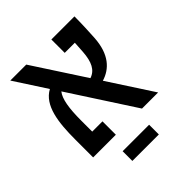

<svg xmlns="http://www.w3.org/2000/svg" viewBox="-205 -713 996 996"><g transform="rotate(-45 293.0 -214.5)"><path d="M416 0H534.2L374.5 -245.6C440.4 -265.6 494.1 -318.8 501 -434.1C503.4 -475.1 506.3 -534.2 506.3 -585.9H336.9V-487.8H411.1C410.2 -466.3 408.7 -444.8 407.2 -424.3C402.3 -355.5 382.8 -315.4 338.4 -300.8L152.8 -585.9H35.6L149.9 -409.7C70.8 -367.2 57.6 -255.9 57.6 -130.9V0H224.1V-98.1H148.9V-177.7C148.9 -270 158.7 -328.6 183.1 -358.9ZM382.8 85.4H188.5V156.7H382.8Z"/></g></svg>

Font: Cascadia Code PL
Style: Regular
Weight: 400
Monospace: yes
Designer: Aaron Bell
Foundry: Saja Typeworks
Version: Version 2404.023